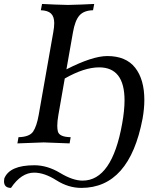

<svg xmlns="http://www.w3.org/2000/svg" viewBox="-98 -711 773 952"><path d="M305.2 220.7Q241.2 220.7 181.6 182.9Q122.1 145 71.3 145Q7.3 145 -43.5 220.7Q-78.1 220.7 -78.1 187.5Q-78.1 181.2 -76.7 173.8Q-50.3 108.4 72.3 108.4Q136.7 108.4 200 146.5Q263.2 184.6 311.5 184.6Q457.5 184.6 507.8 -98.6Q519.5 -163.6 519.5 -213.4Q519.5 -377 393.6 -377Q319.8 -377 223.1 -321.8L191.4 -140.6Q186 -109.9 186 -87.4Q186 -70.8 189 -59.1Q196.3 -31.7 252.4 -30.8L247.1 0Q185.5 -2.9 118.7 -4.9Q51.3 -2.9 -11.7 0L-6.3 -30.8Q48.3 -32.2 66.2 -58.6Q84 -85 93.8 -140.6L166 -550.3Q170.9 -576.7 170.9 -596.2Q170.9 -628.9 154.8 -644Q138.7 -659.2 104.5 -660.2L110.4 -691.4Q171.9 -688 238.8 -686.5Q306.2 -688 369.1 -691.4L363.3 -660.2Q317.9 -659.2 295.9 -634.3Q273.9 -609.4 263.7 -550.3L231.4 -367.2Q360.4 -433.1 434.1 -433.1Q526.9 -433.1 572.3 -375Q617.7 -316.9 617.7 -215.3Q617.7 -172.4 608.9 -122.6Q543.5 220.7 305.2 220.7Z"/></svg>

Font: Kelvinch
Style: Italic
Weight: 400
Italic angle: -10°
Designer: Paul James Miller
Foundry: High-Logic / Made with FontCreator
Version: Version 3.40;July 22, 2017;FontCreator 11.0.0.2388 64-bit